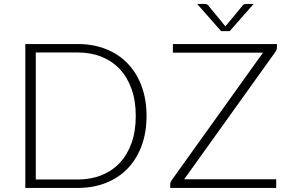

<svg xmlns="http://www.w3.org/2000/svg" viewBox="-20 -924 1420 944"><path d="M104.5 0ZM700.5 -354Q700.5 -272 676 -206.5Q651.5 -141 607 -95Q562.5 -49 500.2 -24.5Q438 0 363 0H104.5V-707.5H363Q438 -707.5 500.2 -683Q562.5 -658.5 607 -612.5Q651.5 -566.5 676 -501Q700.5 -435.5 700.5 -354ZM647.5 -354Q647.5 -428 627 -486Q606.5 -544 569 -584Q531.5 -624 479 -645Q426.5 -666 363 -666H156V-41.5H363Q426.5 -41.5 479 -62.5Q531.5 -83.5 569 -123.5Q606.5 -163.5 627 -221.5Q647.5 -279.5 647.5 -354ZM1341.5 -707.5V-690Q1341.5 -680.5 1334.5 -669.5L885.5 -42.5H1338V0H817V-18.5Q817 -24 818.8 -28.2Q820.5 -32.5 823 -36.5L1273 -665H830V-707.5ZM949.5 -904.5H985Q989 -904.5 994.5 -903.5Q1000 -902.5 1004 -897L1084.5 -799L1088 -793.5Q1089 -795 1090 -796.2Q1091 -797.5 1092 -799L1173 -897Q1177 -902.5 1182.2 -903.5Q1187.5 -904.5 1191.5 -904.5H1227L1109.5 -771H1067Z"/></svg>

Font: Lato Light
Style: Regular
Weight: 300
Designer: Lukasz Dziedzic
Foundry: tyPoland Lukasz Dziedzic
Version: Version 2.007; 2014-02-27